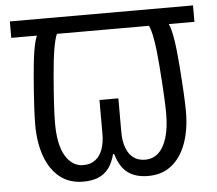

<svg xmlns="http://www.w3.org/2000/svg" viewBox="-52 -772 962 850"><g transform="rotate(-5 429.0 -346.5)"><path d="M285 21Q223 21 180.5 -13Q138 -47 116 -108Q94 -169 94 -249Q94 -311 105.5 -456Q117 -601 136 -641H22V-714H836V-641H722Q742 -601 753 -456Q764 -311 764 -249Q764 -169 742 -108Q720 -47 677.5 -13Q635 21 573 21Q518 21 483 -4.5Q448 -30 431 -89H426Q416 -50 397 -25.5Q378 -1 350 10Q322 21 285 21ZM291 -52Q324 -52 345.5 -69Q367 -86 377 -115.5Q387 -145 387 -182V-333H471V-182Q471 -141 482.5 -111.5Q494 -82 515 -67Q536 -52 566 -52Q600 -52 624.5 -74Q649 -96 662.5 -140Q676 -184 676 -248Q676 -311 665 -456Q654 -601 634 -641H225Q206 -601 194 -456Q182 -311 182 -248Q182 -151 212 -101.5Q242 -52 291 -52Z"/></g></svg>

Font: utamil85
Style: Book
Weight: 400
Designer: Jelle Bosma - Monotype Design Team
Foundry: Monotype Imaging Inc.
Version: Version 2.003